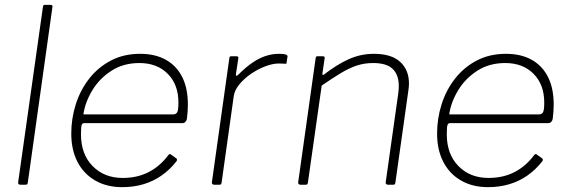

<svg xmlns="http://www.w3.org/2000/svg" viewBox="-20 -762 2348 792"><path d="M95 -11Q94 -4 92.5 -2Q91 0 83 0H66Q59 0 56.5 -2.5Q54 -5 55 -11L157 -733Q158 -739 159.5 -740.5Q161 -742 166 -742H188Q199 -742 196 -731Z M484 10Q420 10 372.5 -17.5Q325 -45 299.5 -94.5Q274 -144 274 -211Q274 -273 292.5 -331.5Q311 -390 347.5 -437Q384 -484 437 -512Q490 -540 558 -540Q620 -540 664 -515.5Q708 -491 731.5 -444.5Q755 -398 755 -331Q755 -317 754 -302.5Q753 -288 751 -272Q750 -265 745 -259.5Q740 -254 732 -254H326Q320 -254 317 -246.5Q314 -239 314 -208Q314 -126 362 -77Q410 -28 486 -28Q547 -28 594 -52.5Q641 -77 675 -123Q679 -127 681.5 -126.5Q684 -126 686 -124L707 -109Q712 -106 709 -98Q681 -62 646.5 -38Q612 -14 571.5 -2Q531 10 484 10ZM694 -290Q705 -290 710.5 -298Q716 -306 716 -339Q716 -413 672 -457.5Q628 -502 555 -502Q489 -502 439.5 -470Q390 -438 360.5 -389Q331 -340 324 -290Z M863 0Q859 0 856 -3Q853 -6 854 -10L926 -522Q927 -527 928.5 -528.5Q930 -530 934 -530H955Q960 -530 962 -528Q964 -526 963 -521L953 -455Q952 -450 955 -449.5Q958 -449 962 -453Q995 -486 1023.5 -505Q1052 -524 1078.5 -532Q1105 -540 1131 -540Q1151 -540 1159 -537Q1167 -534 1166 -529L1162 -503Q1162 -501 1161.5 -500Q1161 -499 1159 -499Q1155 -499 1148 -499.5Q1141 -500 1129 -500Q1105 -500 1074.5 -488.5Q1044 -477 1015.5 -457.5Q987 -438 967 -413.5Q947 -389 944 -364L894 -8Q893 -4 891.5 -2Q890 0 885 0H863Z M1219 0Q1215 0 1212 -3Q1209 -6 1210 -10L1282 -522Q1283 -527 1284.5 -528.5Q1286 -530 1290 -530H1311Q1316 -530 1318 -528Q1320 -526 1319 -521L1310 -459Q1309 -449 1317 -455Q1370 -496 1419 -518Q1468 -540 1522 -540Q1595 -540 1631 -506.5Q1667 -473 1667 -418Q1667 -412 1666.5 -405.5Q1666 -399 1665 -392L1611 -9Q1610 -4 1608.5 -2Q1607 0 1602 0H1580Q1576 0 1573 -3Q1570 -6 1571 -10L1623 -378Q1624 -386 1624.5 -393.5Q1625 -401 1625 -408Q1625 -453 1600 -477.5Q1575 -502 1519 -502Q1483 -502 1451.5 -491.5Q1420 -481 1386 -460.5Q1352 -440 1307 -409L1250 -8Q1249 -4 1247.5 -2Q1246 0 1241 0H1219Z M1993 10Q1929 10 1881.5 -17.5Q1834 -45 1808.5 -94.5Q1783 -144 1783 -211Q1783 -273 1801.5 -331.5Q1820 -390 1856.5 -437Q1893 -484 1946 -512Q1999 -540 2067 -540Q2129 -540 2173 -515.5Q2217 -491 2240.5 -444.5Q2264 -398 2264 -331Q2264 -317 2263 -302.5Q2262 -288 2260 -272Q2259 -265 2254 -259.5Q2249 -254 2241 -254H1835Q1829 -254 1826 -246.5Q1823 -239 1823 -208Q1823 -126 1871 -77Q1919 -28 1995 -28Q2056 -28 2103 -52.5Q2150 -77 2184 -123Q2188 -127 2190.5 -126.5Q2193 -126 2195 -124L2216 -109Q2221 -106 2218 -98Q2190 -62 2155.5 -38Q2121 -14 2080.5 -2Q2040 10 1993 10ZM2203 -290Q2214 -290 2219.5 -298Q2225 -306 2225 -339Q2225 -413 2181 -457.5Q2137 -502 2064 -502Q1998 -502 1948.5 -470Q1899 -438 1869.5 -389Q1840 -340 1833 -290Z"/></svg>

Font: Libre Franklin Thin Thin
Style: Italic
Weight: 250
Italic angle: -8°
Version: Version 3.000